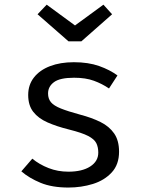

<svg xmlns="http://www.w3.org/2000/svg" viewBox="-20 -810 640 841"><path d="M279.5 -58Q340 -58 375.2 -80.8Q410.5 -103.5 410.5 -141.5Q410.5 -165.5 401.8 -183Q393 -200.5 366 -214.5Q339 -228.5 283 -242.5Q228.5 -256 188.2 -273.8Q148 -291.5 125.8 -320Q103.5 -348.5 103.5 -394Q103.5 -438.5 128.8 -470.8Q154 -503 199 -520.2Q244 -537.5 303.5 -537.5Q367 -537.5 414.2 -520.8Q461.5 -504 494.5 -479.5L457.5 -422.5Q427.5 -443 391.5 -456.2Q355.5 -469.5 304.5 -469.5Q242.5 -469.5 216.5 -450.2Q190.5 -431 190.5 -400.5Q190.5 -377.5 203.2 -362.2Q216 -347 246.5 -334.8Q277 -322.5 330.5 -308Q382 -294.5 420.2 -275.5Q458.5 -256.5 480 -225.5Q501.5 -194.5 501.5 -145.5Q501.5 -89.5 469.5 -54.8Q437.5 -20 386.8 -4.2Q336 11.5 279.5 11.5Q208 11.5 157.8 -9.2Q107.5 -30 73.5 -59.5L121.5 -115Q152.5 -89.5 192.8 -73.8Q233 -58 279.5 -58ZM433 -789.5 471 -747.5 336.5 -629H280L144.5 -747.5L184.5 -789.5L308.5 -698.5Z"/></svg>

Font: Fast_Mono
Style: Regular
Weight: 400
Monospace: yes
Designer: Carrois Corporate, Edenspiekermann AG, Nikita Prokopov
Foundry: Carrois Corporate, Edenspiekermann AG, Nikita Prokopov
Version: Version 5.002